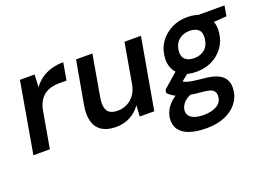

<svg xmlns="http://www.w3.org/2000/svg" viewBox="-107 -806 1820 1315"><g transform="rotate(-20 802.5 -148.5)"><path d="M24 0 114 -517H221L216 -425Q240 -459 273 -482Q306 -505 346.5 -517Q387 -529 434 -529L412 -403H356Q327 -403 300 -396Q273 -389 251 -373Q229 -357 213 -330Q197 -303 190 -262L144 0Z M624 12Q562 12 523 -12.5Q484 -37 469.5 -85Q455 -133 467 -202L523 -517H642L589 -212Q579 -151 598 -120Q617 -89 673 -89Q709 -89 740.5 -104.5Q772 -120 794.5 -150Q817 -180 825 -224L876 -517H996L905 0H799L804 -81Q775 -38 728.5 -13Q682 12 624 12Z M1202 232Q1131 232 1081 215Q1031 198 1007 163.5Q983 129 989 79Q994 43 1014.5 11.5Q1035 -20 1071.5 -45.5Q1108 -71 1160 -91L1207 -34Q1153 -16 1129 9Q1105 34 1102 63Q1099 88 1112.5 105.5Q1126 123 1153 131.5Q1180 140 1217 140Q1273 140 1310 119Q1347 98 1351 59Q1356 28 1337 10Q1318 -8 1256 -12Q1204 -16 1165.5 -23.5Q1127 -31 1100 -41Q1073 -51 1054.5 -64Q1036 -77 1024 -90L1029 -113L1151 -220L1239 -191L1097 -78L1138 -138Q1148 -131 1158.5 -124.5Q1169 -118 1185 -113Q1201 -108 1227 -104Q1253 -100 1295 -96Q1362 -91 1401 -72.5Q1440 -54 1455 -22.5Q1470 9 1464 53Q1459 101 1427 142Q1395 183 1338.5 207.5Q1282 232 1202 232ZM1270 -155Q1209 -155 1168.5 -178.5Q1128 -202 1110.5 -242Q1093 -282 1100 -332Q1106 -388 1138 -432Q1170 -476 1221 -502.5Q1272 -529 1336 -529Q1399 -529 1438.5 -505.5Q1478 -482 1495.5 -442Q1513 -402 1506 -352Q1500 -296 1468.5 -251.5Q1437 -207 1386.5 -181Q1336 -155 1270 -155ZM1287 -248Q1333 -248 1364 -273.5Q1395 -299 1400 -347Q1407 -391 1385 -413Q1363 -435 1320 -435Q1274 -435 1242.5 -409.5Q1211 -384 1204 -336Q1199 -292 1221.5 -270Q1244 -248 1287 -248ZM1405 -429 1398 -517H1605L1592 -442Z"/></g></svg>

Font: DM Sans 11pt SemiBold
Style: Italic
Weight: 600
Italic angle: -10°
Version: Version 4.004;gftools[0.9.30]